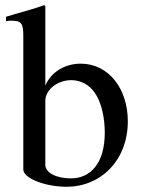

<svg xmlns="http://www.w3.org/2000/svg" viewBox="-20 -703 540 733"><path d="M153 -318C153 -360 199 -397 252 -397C288 -397 320 -380 341 -350C366 -315 380 -257 380 -197C380 -139 367 -95 343 -65C321 -37 289 -22 250 -22C198 -22 153 -42 153 -74ZM153 -681 148 -683C106 -668 80 -662 33 -648L3 -639V-622C8 -623 13 -624 20 -624C61 -624 69 -616 69 -566V-56C69 -22 153 10 234 10C366 10 468 -92 468 -240C468 -364 395 -460 288 -460C227 -460 174 -427 153 -376Z"/></svg>

Font: XITS
Style: Regular
Weight: 400
Designer: MicroPress Inc., with final additions and corrections provided by Coen Hoffman, Elsevier (retired)
Version: Version 1.302